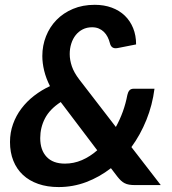

<svg xmlns="http://www.w3.org/2000/svg" viewBox="-20 -750 698 778"><path d="M364 -730.5Q402 -730.5 433 -719Q464 -707.5 485.8 -686.5Q507.5 -665.5 519.5 -636Q531.5 -606.5 531.5 -570L460.5 -556Q453.5 -554.5 448.5 -554.5Q430.5 -554.5 425.5 -574.5Q422 -588.5 416 -600.2Q410 -612 401 -620.8Q392 -629.5 380.2 -634.5Q368.5 -639.5 353 -639.5Q332 -639.5 315.2 -631Q298.5 -622.5 286.8 -607.8Q275 -593 268.8 -573.2Q262.5 -553.5 262.5 -531Q262.5 -507 271.2 -481.2Q280 -455.5 301.5 -427.5L449.5 -235.5Q466 -265.5 477.8 -298Q489.5 -330.5 496 -365Q498.5 -376.5 504.2 -383.5Q510 -390.5 522.5 -390.5H606Q597.5 -324 573.2 -264Q549 -204 512.5 -154L631.5 0H528Q513.5 0 503.2 -1.8Q493 -3.5 484.8 -7.8Q476.5 -12 469.8 -18.5Q463 -25 455.5 -34.5L429.5 -68.5Q383 -32.5 329.5 -12.2Q276 8 217.5 8Q171.5 8 135 -4.8Q98.5 -17.5 73 -41.2Q47.5 -65 34 -98.8Q20.5 -132.5 20.5 -174.5Q20.5 -213 32.8 -247.2Q45 -281.5 66.8 -310.2Q88.5 -339 118.2 -362Q148 -385 182.5 -401Q166.5 -432.5 159 -463.5Q151.5 -494.5 151.5 -523Q151.5 -565.5 166.5 -603.2Q181.5 -641 209 -669.2Q236.5 -697.5 275.8 -714Q315 -730.5 364 -730.5ZM143 -190.5Q143 -142 168.8 -114.5Q194.5 -87 243 -87Q279 -87 312 -101.2Q345 -115.5 374 -141L226 -336.5Q181.5 -307.5 162.2 -270.2Q143 -233 143 -190.5Z"/></svg>

Font: Lato TR
Style: Bold Italic
Weight: 700
Italic angle: -12°
Designer: Lukasz Dziedzic
Foundry: tyPoland Lukasz Dziedzic
Version: Version 1.104 2013